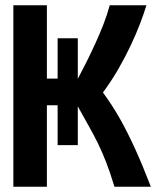

<svg xmlns="http://www.w3.org/2000/svg" viewBox="-20 -713 600 733"><path d="M31 0V-693H159V-413H200V-567H277V-412Q293 -442 310 -476Q327 -510 343.5 -546Q360 -582 374.5 -619Q389 -656 399 -693H539Q530 -663 515 -623.5Q500 -584 479 -539.5Q458 -495 431.5 -449Q405 -403 373 -360Q409 -311 438 -259.5Q467 -208 495.5 -145.5Q524 -83 556 0H417Q401 -53 385.5 -93Q370 -133 353.5 -166.5Q337 -200 318 -233.5Q299 -267 277 -307V-159H200V-311H159V0Z"/></svg>

Font: Ubuntu Sans Mono
Style: Regular
Weight: 400
Monospace: yes
Designer: Dalton Maag Ltd
Foundry: Dalton Maag Ltd
Version: Version 1.006